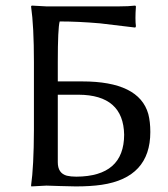

<svg xmlns="http://www.w3.org/2000/svg" viewBox="-20 -668 603 691"><path d="M188 -327.1V-84Q188 -44.4 220.7 -35.6Q234.9 -32.2 254.9 -32.2Q426.3 -33.2 426.8 -183.1Q424.3 -326.2 263.2 -327.1ZM102.1 -444.8Q102.1 -573.7 91.8 -645L94.2 -647.9Q96.2 -647.9 147 -645H407.2Q443.4 -645 466.8 -647.9L469.2 -645Q465.8 -598.1 469.2 -573.2L466.8 -568.8Q466.8 -568.8 339.8 -584Q260.7 -590.8 194.8 -590.8Q188 -566.4 188 -444.8V-375H275.9Q480.5 -375 513.7 -257.8Q521 -230 521 -192.9Q521 -28.8 345.7 -2.9Q306.2 2.9 252.9 2.9Q233.9 2.9 194.3 1.5Q160.6 0 147 0L92.8 2.9L91.8 0Q101.6 -68.4 102.1 -200.2Z"/></svg>

Font: Linux Biolinum Capitals O
Style: Small Caps
Weight: 400
Designer: Philipp H. Poll
Foundry: Philipp H. Poll
Version: Version 1.0.4